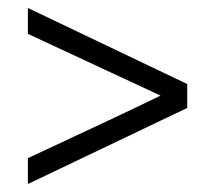

<svg xmlns="http://www.w3.org/2000/svg" viewBox="-20 -582 550 482"><path d="M450 -371 50 -562V-497L383 -342C319 -310.7 208 -258.3 50 -185V-120L450 -311Z"/></svg>

Font: Hind Light
Style: Regular
Weight: 300
Designer: Manushi Parikh, Satya Rajpurohit
Foundry: Indian Type Foundry
Version: Version 1.201;PS 1.0;hotconv 1.0.78;makeotf.lib2.5.61930; tt